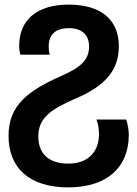

<svg xmlns="http://www.w3.org/2000/svg" viewBox="-20 -572 593 832"><path d="M275 240C444 240 538 153 538 13C538 -10 534 -32 527 -54H398C405 -37 409 -13 409 9C409 88 359 137 277 137C194 137 146 97 146 19C146 -63 204 -100 310 -146C436 -200 495 -268 495 -372C495 -487 417 -552 278 -552C141 -552 63 -487 63 -372C63 -360 65 -348 68 -335H196C192 -346 191 -358 191 -370C191 -422 220 -450 279 -450C334 -450 366 -421 366 -371C366 -313 330 -280 248 -244C102 -180 17 -116 17 17C17 157 109 240 275 240Z"/></svg>

Font: Noto Sans Georgian Semi
Style: Regular
Weight: 600
Designer: Monotype Design Team
Foundry: Monotype Imaging Inc.
Version: Version 1.901